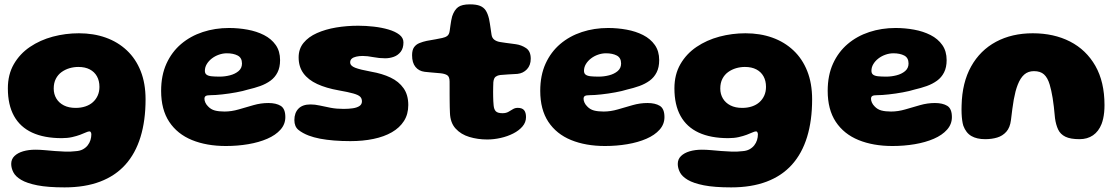

<svg xmlns="http://www.w3.org/2000/svg" viewBox="-20 -616 5046 865"><path d="M271.1 228.2Q195.6 228.2 148.3 218.9Q101 209.5 75.3 194.2Q49.6 178.9 40.1 160Q30.5 141.1 30.5 122.5Q30.5 101.1 45.1 87Q59.6 72.9 84.2 65.6Q108.9 58.4 139.1 58.4Q158.2 58.4 180.8 60.4Q203.4 62.4 227.1 64.4Q250.9 66.4 274.7 67.1Q298.5 67.8 320.9 65.1Q340 64 353.3 56.8Q366.6 49.6 375.1 38.7Q383.6 27.8 387.6 14.9Q391.5 2.1 391.5 -10.8Q391.5 -14.2 390.6 -17.2Q389.6 -20.1 387.8 -22.1Q386 -24 382.8 -24Q377 -24 366.7 -19.3Q356.4 -14.6 341 -8.8Q325.6 -3 304.9 1.7Q284.2 6.4 258.1 6.4Q178.9 6.4 124.8 -18.6Q70.8 -43.6 43.1 -93.5Q15.4 -143.4 15.4 -217.8Q15.4 -280.5 42.4 -327.1Q69.4 -373.8 115.1 -404.7Q160.9 -435.6 218 -450.9Q275.1 -466.1 335.6 -466.1Q401.4 -466.1 456.2 -446.6Q511.1 -427 551.4 -389.1Q591.8 -351.2 613.8 -295.8Q635.8 -240.4 635.8 -168.5Q635.8 -72.8 613 1.3Q590.2 75.4 544.8 125.9Q499.4 176.4 430.9 202.3Q362.4 228.2 271.1 228.2ZM320.8 -129.9Q345 -129.9 364.8 -136.6Q384.6 -143.2 398.6 -155.8Q412.6 -168.4 420.3 -185.8Q428 -203.2 428 -224.6Q428 -252 416.8 -272.1Q405.6 -292.2 384.5 -303.3Q363.4 -314.4 332.9 -314.4Q313 -314.4 293.4 -308.8Q273.8 -303.1 257.5 -291.4Q241.2 -279.6 231.6 -261.1Q222 -242.6 222 -216.9Q222 -192 233.8 -172.2Q245.6 -152.4 267.8 -141.1Q289.9 -129.9 320.8 -129.9Z M997.9 41.8Q910.8 41.8 844.9 14.9Q779 -12 742.4 -67.2Q705.9 -122.4 705.9 -206.8Q705.9 -276.4 729.8 -329.1Q753.8 -381.9 795.9 -417.7Q838.1 -453.5 893.5 -471.7Q948.9 -489.9 1011.6 -489.9Q1054.2 -489.9 1095.2 -482.4Q1136.1 -475 1169.3 -458.1Q1202.5 -441.2 1222.1 -413.4Q1241.8 -385.6 1241.8 -345.2Q1241.8 -312.4 1230.2 -289.8Q1218.8 -267.2 1198.6 -252.5Q1178.4 -237.8 1152.2 -228.4Q1126 -219.1 1096.6 -212.4Q1075.4 -205.6 1043.9 -199.9Q1012.4 -194.1 981.1 -190.7Q949.8 -187.2 928.6 -187.2Q913.4 -187.2 907.2 -183.7Q901.1 -180.1 901.1 -170.8Q901.1 -162.9 905.2 -153.7Q909.4 -144.5 917.2 -136.8Q930.1 -122.9 948.1 -118.2Q966 -113.5 991.4 -113.5Q1022.8 -113.5 1055.6 -123.1Q1088.5 -132.8 1121.9 -142.3Q1155.4 -151.9 1189.1 -151.9Q1223.9 -151.9 1244.7 -139.1Q1265.5 -126.2 1265.5 -88.5Q1265.5 -56.2 1243.6 -31.8Q1221.8 -7.2 1184.2 9.1Q1146.6 25.4 1098.4 33.6Q1050.2 41.8 997.9 41.8ZM969.8 -270.8Q992.9 -270.8 1016 -276.7Q1039.1 -282.6 1054.7 -295.7Q1070.2 -308.8 1070.2 -329.8Q1070.2 -355.6 1050.8 -365.8Q1031.4 -375.9 1002 -375.9Q983.8 -375.9 966.1 -369.6Q948.4 -363.4 934.2 -352.4Q920 -341.4 911.5 -327.2Q903 -313 903 -297Q903 -285.4 910.3 -279.8Q917.6 -274.1 932.6 -272.4Q947.5 -270.8 969.8 -270.8Z M1558.6 19.8Q1519.2 19.8 1484.8 17Q1450.2 14.2 1421.8 8.8Q1393.2 3.2 1371.2 -5.1Q1342.9 -15.9 1324.6 -30.8Q1306.2 -45.8 1306.2 -75.1Q1306.2 -107.5 1324.6 -126.5Q1343 -145.5 1378.8 -145.5Q1398.9 -145.5 1421.1 -140.5Q1443.2 -135.5 1469.7 -130.4Q1496.1 -125.4 1528 -125.4Q1551.1 -125.4 1569.8 -128.2Q1588.5 -131 1599.6 -138.5Q1610.6 -146 1610.6 -159.4Q1610.6 -172.5 1602.5 -180.4Q1594.4 -188.4 1571.9 -194.8Q1549.5 -201.2 1506.5 -208.8Q1449.6 -218.8 1409.1 -237.5Q1368.6 -256.2 1347 -285.8Q1325.4 -315.4 1325.4 -357.5Q1325.4 -395.9 1347.6 -422.9Q1369.8 -450 1408 -467Q1446.2 -484 1494.2 -492.1Q1542.2 -500.1 1594 -500.1Q1628.5 -500.1 1664.2 -496Q1700 -491.9 1730.3 -483Q1760.6 -474.1 1779.1 -459.9Q1797.6 -445.6 1797.6 -425Q1797.6 -398.8 1785.4 -382.9Q1773.1 -367 1754.4 -360.2Q1735.6 -353.4 1715.6 -353.4Q1688.6 -353.4 1661.8 -358.6Q1635 -363.9 1614.2 -363.9Q1598 -363.9 1585.1 -360.9Q1572.1 -358 1564.9 -351.8Q1557.6 -345.5 1557.6 -335.1Q1557.6 -319.5 1580.1 -310.8Q1602.5 -302.1 1653 -292.9Q1702 -284.4 1739.4 -266.6Q1776.9 -248.8 1798.1 -218.6Q1819.4 -188.5 1819.4 -142.8Q1819.4 -101.2 1799.9 -70.8Q1780.5 -40.4 1745.5 -20.2Q1710.5 -0.1 1662.9 9.8Q1615.4 19.8 1558.6 19.8Z M2175.1 12.4Q2132.5 12.4 2094.6 1Q2056.6 -10.4 2032.6 -36.8Q2008.5 -63.1 2007.1 -107.8Q2006.5 -119.6 2006.2 -133.3Q2006 -147 2005.8 -161.6Q2005.6 -176.2 2005.6 -191.1Q2005.5 -205.9 2005.6 -220.6Q2005.6 -235.4 2005.5 -249Q2005.4 -271.1 1994 -277.7Q1982.6 -284.2 1964 -286Q1953.9 -287 1942.1 -287.9Q1930.4 -288.8 1918.1 -290Q1905.8 -291.2 1893 -292.5Q1867 -295.8 1851.8 -314.5Q1836.5 -333.2 1836.5 -367Q1836.5 -390.6 1845.4 -403.2Q1854.4 -415.8 1869.6 -421.9Q1884.8 -428.1 1902.5 -431.9Q1924.5 -435.5 1941.6 -438.8Q1958.8 -442.1 1972.5 -444.9Q1986.6 -447.8 1995.2 -454.4Q2003.9 -461.1 2006 -477.6Q2007.8 -488.9 2009.2 -500.4Q2010.8 -512 2012.7 -522.9Q2014.6 -533.9 2017.1 -542.4Q2026.9 -571.5 2043.9 -583.9Q2060.9 -596.4 2097 -596.4Q2125.5 -596.4 2142.3 -589.7Q2159.1 -583 2168.4 -568.8Q2177.6 -554.5 2183.2 -531Q2185.5 -519.1 2187 -510Q2188.5 -500.9 2189.6 -492.8Q2190.8 -484.8 2191.9 -477Q2193.1 -469.2 2194.4 -460.1Q2196.5 -445 2206.9 -437.1Q2217.4 -429.2 2232.5 -426.8Q2245.4 -424.8 2257.4 -423Q2269.5 -421.2 2281.1 -419.9Q2292.8 -418.6 2304 -416.8Q2329.4 -413.2 2350.2 -399.2Q2371.1 -385.1 2371.1 -351.5Q2371.1 -322.2 2354.1 -304Q2337 -285.8 2311.1 -283.1Q2288.6 -281.6 2267.6 -280.6Q2246.5 -279.5 2233.2 -278Q2222.6 -276.9 2213.6 -270.8Q2204.5 -264.6 2202.6 -245.6Q2202.2 -235 2201.9 -224Q2201.5 -213 2201.6 -202Q2201.8 -191 2201.8 -180.4Q2201.9 -169.8 2202.5 -159.9Q2203.1 -150.1 2203.9 -141.2Q2205.5 -122.9 2214 -114.4Q2222.5 -106 2244 -106Q2259.6 -106 2270.4 -112.1Q2281.1 -118.2 2290.8 -124.2Q2300.4 -130.1 2312.5 -130.1Q2332.6 -130.1 2341.2 -119.5Q2349.8 -108.9 2349.8 -88.4Q2349.8 -64.8 2333.8 -46.2Q2317.9 -27.6 2292.2 -14.6Q2266.5 -1.5 2235.8 5.4Q2205.1 12.4 2175.1 12.4Z M2705.9 41.8Q2618.8 41.8 2552.9 14.9Q2487 -12 2450.4 -67.2Q2413.9 -122.4 2413.9 -206.8Q2413.9 -276.4 2437.8 -329.1Q2461.8 -381.9 2503.9 -417.7Q2546.1 -453.5 2601.5 -471.7Q2656.9 -489.9 2719.6 -489.9Q2762.2 -489.9 2803.2 -482.4Q2844.1 -475 2877.3 -458.1Q2910.5 -441.2 2930.1 -413.4Q2949.8 -385.6 2949.8 -345.2Q2949.8 -312.4 2938.2 -289.8Q2926.8 -267.2 2906.6 -252.5Q2886.4 -237.8 2860.2 -228.4Q2834 -219.1 2804.6 -212.4Q2783.4 -205.6 2751.9 -199.9Q2720.4 -194.1 2689.1 -190.7Q2657.8 -187.2 2636.6 -187.2Q2621.4 -187.2 2615.2 -183.7Q2609.1 -180.1 2609.1 -170.8Q2609.1 -162.9 2613.2 -153.7Q2617.4 -144.5 2625.2 -136.8Q2638.1 -122.9 2656.1 -118.2Q2674 -113.5 2699.4 -113.5Q2730.8 -113.5 2763.6 -123.1Q2796.5 -132.8 2829.9 -142.3Q2863.4 -151.9 2897.1 -151.9Q2931.9 -151.9 2952.7 -139.1Q2973.5 -126.2 2973.5 -88.5Q2973.5 -56.2 2951.6 -31.8Q2929.8 -7.2 2892.2 9.1Q2854.6 25.4 2806.4 33.6Q2758.2 41.8 2705.9 41.8ZM2677.8 -270.8Q2700.9 -270.8 2724 -276.7Q2747.1 -282.6 2762.7 -295.7Q2778.2 -308.8 2778.2 -329.8Q2778.2 -355.6 2758.8 -365.8Q2739.4 -375.9 2710 -375.9Q2691.8 -375.9 2674.1 -369.6Q2656.4 -363.4 2642.2 -352.4Q2628 -341.4 2619.5 -327.2Q2611 -313 2611 -297Q2611 -285.4 2618.3 -279.8Q2625.6 -274.1 2640.6 -272.4Q2655.5 -270.8 2677.8 -270.8Z M3274.1 228.2Q3198.6 228.2 3151.3 218.9Q3104 209.5 3078.3 194.2Q3052.6 178.9 3043.1 160Q3033.5 141.1 3033.5 122.5Q3033.5 101.1 3048.1 87Q3062.6 72.9 3087.2 65.6Q3111.9 58.4 3142.1 58.4Q3161.2 58.4 3183.8 60.4Q3206.4 62.4 3230.1 64.4Q3253.9 66.4 3277.7 67.1Q3301.5 67.8 3323.9 65.1Q3343 64 3356.3 56.8Q3369.6 49.6 3378.1 38.7Q3386.6 27.8 3390.6 14.9Q3394.5 2.1 3394.5 -10.8Q3394.5 -14.2 3393.6 -17.2Q3392.6 -20.1 3390.8 -22.1Q3389 -24 3385.8 -24Q3380 -24 3369.7 -19.3Q3359.4 -14.6 3344 -8.8Q3328.6 -3 3307.9 1.7Q3287.2 6.4 3261.1 6.4Q3181.9 6.4 3127.8 -18.6Q3073.8 -43.6 3046.1 -93.5Q3018.4 -143.4 3018.4 -217.8Q3018.4 -280.5 3045.4 -327.1Q3072.4 -373.8 3118.1 -404.7Q3163.9 -435.6 3221 -450.9Q3278.1 -466.1 3338.6 -466.1Q3404.4 -466.1 3459.2 -446.6Q3514.1 -427 3554.4 -389.1Q3594.8 -351.2 3616.8 -295.8Q3638.8 -240.4 3638.8 -168.5Q3638.8 -72.8 3616 1.3Q3593.2 75.4 3547.8 125.9Q3502.4 176.4 3433.9 202.3Q3365.4 228.2 3274.1 228.2ZM3323.8 -129.9Q3348 -129.9 3367.8 -136.6Q3387.6 -143.2 3401.6 -155.8Q3415.6 -168.4 3423.3 -185.8Q3431 -203.2 3431 -224.6Q3431 -252 3419.8 -272.1Q3408.6 -292.2 3387.5 -303.3Q3366.4 -314.4 3335.9 -314.4Q3316 -314.4 3296.4 -308.8Q3276.8 -303.1 3260.5 -291.4Q3244.2 -279.6 3234.6 -261.1Q3225 -242.6 3225 -216.9Q3225 -192 3236.8 -172.2Q3248.6 -152.4 3270.8 -141.1Q3292.9 -129.9 3323.8 -129.9Z M4000.9 41.8Q3913.8 41.8 3847.9 14.9Q3782 -12 3745.4 -67.2Q3708.9 -122.4 3708.9 -206.8Q3708.9 -276.4 3732.8 -329.1Q3756.8 -381.9 3798.9 -417.7Q3841.1 -453.5 3896.5 -471.7Q3951.9 -489.9 4014.6 -489.9Q4057.2 -489.9 4098.2 -482.4Q4139.1 -475 4172.3 -458.1Q4205.5 -441.2 4225.1 -413.4Q4244.8 -385.6 4244.8 -345.2Q4244.8 -312.4 4233.2 -289.8Q4221.8 -267.2 4201.6 -252.5Q4181.4 -237.8 4155.2 -228.4Q4129 -219.1 4099.6 -212.4Q4078.4 -205.6 4046.9 -199.9Q4015.4 -194.1 3984.1 -190.7Q3952.8 -187.2 3931.6 -187.2Q3916.4 -187.2 3910.2 -183.7Q3904.1 -180.1 3904.1 -170.8Q3904.1 -162.9 3908.2 -153.7Q3912.4 -144.5 3920.2 -136.8Q3933.1 -122.9 3951.1 -118.2Q3969 -113.5 3994.4 -113.5Q4025.8 -113.5 4058.6 -123.1Q4091.5 -132.8 4124.9 -142.3Q4158.4 -151.9 4192.1 -151.9Q4226.9 -151.9 4247.7 -139.1Q4268.5 -126.2 4268.5 -88.5Q4268.5 -56.2 4246.6 -31.8Q4224.8 -7.2 4187.2 9.1Q4149.6 25.4 4101.4 33.6Q4053.2 41.8 4000.9 41.8ZM3972.8 -270.8Q3995.9 -270.8 4019 -276.7Q4042.1 -282.6 4057.7 -295.7Q4073.2 -308.8 4073.2 -329.8Q4073.2 -355.6 4053.8 -365.8Q4034.4 -375.9 4005 -375.9Q3986.8 -375.9 3969.1 -369.6Q3951.4 -363.4 3937.2 -352.4Q3923 -341.4 3914.5 -327.2Q3906 -313 3906 -297Q3906 -285.4 3913.3 -279.8Q3920.6 -274.1 3935.6 -272.4Q3950.5 -270.8 3972.8 -270.8Z M4418.4 11Q4380.8 11 4356.4 -3.1Q4332 -17.2 4320 -49.5Q4316.6 -60.6 4314.8 -74.4Q4312.9 -88.2 4312.2 -105.1Q4311.5 -121.9 4312.2 -141.2Q4314.6 -244.2 4355.2 -316.8Q4395.8 -389.4 4467.3 -427.8Q4538.9 -466.1 4632.9 -466.1Q4727.9 -466.1 4800.7 -428.9Q4873.5 -391.6 4914.8 -319.4Q4956 -247.1 4956 -142.5Q4956 -125.5 4954.5 -110.4Q4953 -95.4 4950.1 -82.2Q4947.2 -69.1 4942.9 -57.6Q4929.6 -23.9 4904.2 -6.4Q4878.9 11 4843.5 11Q4802.2 11 4779.6 -0.2Q4757 -11.4 4747.1 -32.6Q4737.1 -53.9 4733 -83.6Q4730.4 -111.8 4727.9 -134.2Q4725.4 -156.6 4722.4 -174.4Q4719.4 -192.2 4716.2 -206.9Q4713.1 -221.6 4709.1 -234.8Q4699.8 -266.1 4683.4 -280.8Q4667.1 -295.5 4638.2 -295.5Q4611.9 -295.5 4594.3 -280Q4576.8 -264.5 4565 -234.1Q4559.6 -220.2 4555.2 -203.8Q4550.9 -187.2 4547.3 -167.6Q4543.8 -148 4540.8 -125.1Q4537.9 -102.1 4534.6 -75.4Q4530.4 -41.1 4513.6 -22.4Q4496.9 -3.6 4472.3 3.7Q4447.8 11 4418.4 11Z"/></svg>

Font: Gluten Thin
Style: Regular
Weight: 100
Designer: Tyler Finck
Foundry: Etcetera Type Company
Version: Version 1.300